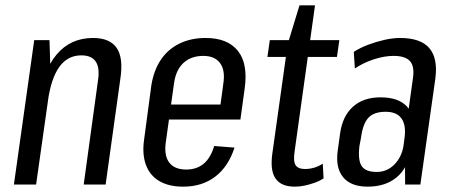

<svg xmlns="http://www.w3.org/2000/svg" viewBox="-20 -690 1695 718"><path d="M346 -386Q354 -435 338.5 -459Q323 -483 284 -483Q233 -483 202 -440Q171 -397 159 -312L115 -245L123 -302Q140 -425 192 -486.5Q244 -548 328 -548Q391 -548 416.5 -510.5Q442 -473 430 -395L375 0H293ZM108 -540H165L170 -388L115 0H32Z M665 8Q611 8 575.5 -13Q540 -34 525.5 -74Q511 -114 519 -169L546 -371Q555 -427 581.5 -466.5Q608 -506 651 -527Q694 -548 749 -548Q831 -548 869.5 -500Q908 -452 895 -359L879 -243H597L605 -299H819L800 -265L815 -376Q823 -427 803 -454Q783 -481 740 -481Q695 -481 666.5 -455Q638 -429 631 -380L600 -158Q593 -108 613 -82Q633 -56 676 -56Q716 -56 742 -78Q768 -100 781 -144L857 -138Q834 -67 785 -29.5Q736 8 665 8Z M1082 8Q1031 8 1010 -23Q989 -54 999 -120L1056 -526L1100 -670H1158L1082 -126Q1076 -88 1085 -73Q1094 -58 1121 -58Q1138 -58 1155 -63Q1172 -68 1187 -78L1190 -23Q1175 -13 1156.5 -6.5Q1138 0 1119.5 4Q1101 8 1082 8ZM989 -540H1249L1240 -477H980Z M1494 -180 1524 -396Q1531 -441 1513.5 -461Q1496 -481 1452 -481Q1418 -481 1379 -468.5Q1340 -456 1307 -434L1303 -496Q1328 -512 1357.5 -523Q1387 -534 1418 -541Q1449 -548 1476 -548Q1553 -548 1585.5 -510Q1618 -472 1608 -396L1552 0H1495ZM1355 8Q1292 8 1263 -27.5Q1234 -63 1243 -127L1252 -192Q1261 -256 1300 -291Q1339 -326 1403 -326Q1470 -326 1501.5 -292Q1533 -258 1524 -193L1515 -128Q1506 -63 1464 -27.5Q1422 8 1355 8ZM1389 -47Q1427 -47 1454.5 -74.5Q1482 -102 1489 -145L1493 -176Q1499 -223 1481 -247.5Q1463 -272 1422 -272Q1379 -272 1358 -250Q1337 -228 1330 -175L1324 -143Q1318 -91 1332.5 -69Q1347 -47 1389 -47Z"/></svg>

Font: Pathway Extreme Condensed
Style: Italic
Weight: 400
Width: 3
Italic angle: -8°
Version: Version 1.001;gftools[0.9.26]